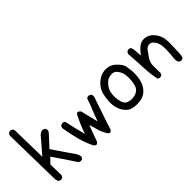

<svg xmlns="http://www.w3.org/2000/svg" viewBox="-1 -1373 2003 2003"><g transform="rotate(-45 1000.0 -372.0)"><path d="M401 -4 382 -14Q341 -76 300 -138Q259 -200 215 -261L158 -202L162 -41L152 -21Q139 -10 117 -12L98 -21Q84 -43 84 -71Q84 -99 72 -711Q74 -727 84 -738Q98 -750 119 -748L139 -738L148 -719L156 -319L304 -491Q327 -517 362 -515L382 -505Q394 -491 392 -470L382 -450L265 -323Q392 -134 416 -103Q440 -72 446 -33L437 -14Q423 -2 401 -4Z M806 -18Q780 -61 765.5 -109Q751 -157 738 -206Q719 -163 703.5 -118.5Q688 -74 672 -31Q648 14 615 -29Q574 -114 551.5 -202Q529 -290 514 -382Q516 -397 525 -409Q541 -421 563 -419L582 -409Q594 -351 608.5 -291Q623 -231 639 -173Q656 -224 676.5 -272.5Q697 -321 721 -368Q740 -408 776 -368Q788 -319 800.5 -269.5Q813 -220 825 -171Q847 -239 871.5 -295.5Q896 -352 917 -418Q931 -430 952 -428L972 -418Q985 -402 981 -379Q950 -283 920 -198.5Q890 -114 860 -18Q836 25 806 -18Z M1213 -8Q1186 -10 1159.5 -19.5Q1133 -29 1104.5 -64Q1076 -99 1064.5 -143Q1053 -187 1055 -235.5Q1057 -284 1069 -333.5Q1081 -383 1115.5 -422.5Q1150 -462 1196 -482.5Q1242 -503 1294.5 -496Q1347 -489 1391 -443Q1435 -397 1440.5 -364Q1446 -331 1450 -297Q1454 -263 1450 -216Q1446 -169 1431.5 -130Q1417 -91 1385 -58Q1353 -25 1309 -14.5Q1265 -4 1213 -8ZM1315 -101Q1349 -120 1360.5 -153.5Q1372 -187 1375 -221Q1378 -255 1375 -296Q1372 -337 1349.5 -373Q1327 -409 1301.5 -415Q1276 -421 1241.5 -413Q1207 -405 1175 -366Q1143 -327 1136 -288Q1129 -249 1131 -216Q1133 -183 1144.5 -145Q1156 -107 1189.5 -94Q1223 -81 1257 -84.5Q1291 -88 1315 -101Z M1884 -4 1864 -14Q1847 -39 1853 -72Q1856 -112 1859 -149.5Q1862 -187 1861 -224Q1860 -261 1849.5 -291Q1839 -321 1817.5 -342.5Q1796 -364 1768 -360Q1740 -356 1718.5 -328Q1697 -300 1673.5 -264.5Q1650 -229 1645 -187V-91L1646 -64L1637 -45Q1623 -33 1602 -35L1582 -45Q1563 -142 1559 -241.5Q1555 -341 1547 -438Q1549 -454 1559 -466Q1572 -478 1594 -476L1613 -466Q1623 -437 1625 -404.5Q1627 -372 1629 -339Q1650 -366 1671.5 -389.5Q1693 -413 1724 -428.5Q1755 -444 1796 -437.5Q1837 -431 1870 -398.5Q1903 -366 1920.5 -322Q1938 -278 1934.5 -196Q1931 -114 1931 -78.5Q1931 -43 1919 -14Q1905 -2 1884 -4Z"/></g></svg>

Font: Kosefont JP
Style: Regular
Weight: 400
Designer: Nozomi Seto 瀬戸のぞみ
Version: Version 3.00;June 19, 2020